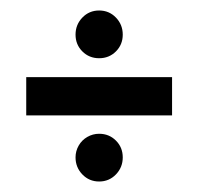

<svg xmlns="http://www.w3.org/2000/svg" viewBox="-20 -438 378 366"><path d="M137 -340Q150 -327 169 -327Q188 -327 201 -340Q214 -353 214 -372Q214 -391 201 -404.5Q188 -418 169 -418Q150 -418 137 -404.5Q124 -391 124 -372Q124 -353 137 -340ZM308 -218V-291H30V-218ZM169 -183Q157 -183 146.5 -177Q136 -171 130 -160.5Q124 -150 124 -138Q124 -119 137 -105.5Q150 -92 169 -92Q188 -92 201 -105.5Q214 -119 214 -138Q214 -157 201 -170Q188 -183 169 -183Z"/></svg>

Font: Venice Serif Bold
Style: Regular
Weight: 700
Designer: Bruno Pierini
Foundry: Unio | Creative Solutions
Version: Version 1.000;PS 001.000;hotconv 1.0.70;makeotf.lib2.5.58329